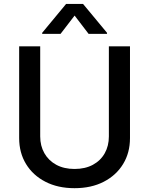

<svg xmlns="http://www.w3.org/2000/svg" viewBox="-20 -969 778 1001"><path d="M547.6 -727.3H657.7V-248.9Q657.7 -172.6 621.8 -113.8Q585.9 -55 521 -21.5Q456 12.1 368.6 12.1Q281.6 12.1 216.6 -21.5Q151.6 -55 115.8 -113.8Q79.9 -172.6 79.9 -248.9V-727.3H189.6V-257.8Q189.6 -208.5 211.5 -170.1Q233.3 -131.7 273.4 -109.9Q313.6 -88.1 368.6 -88.1Q424 -88.1 464.3 -109.9Q504.6 -131.7 526.1 -170.1Q547.6 -208.5 547.6 -257.8ZM441.8 -792.6 369 -887.8 295.8 -792.6H199.9V-797.9L324.6 -948.5H413L538 -797.9V-792.6Z"/></svg>

Font: InterMG Medium
Style: Regular
Weight: 500
Designer: Rasmus Andersson
Foundry: rsms
Version: Version 3.019;December 26, 2023;FontCreator 15.0.0.2955 64-b